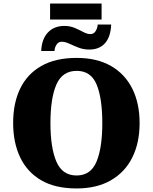

<svg xmlns="http://www.w3.org/2000/svg" viewBox="-20 -1051 860 1081"><path d="M262 -941V-1031H552V-941ZM212 -764Q215 -832 250 -868.5Q285 -905 342 -905Q375 -905 401.5 -893.5Q428 -882 449.5 -870.5Q471 -859 489 -859Q508 -859 518.5 -876Q529 -893 530 -913H606Q603 -843 571 -807.5Q539 -772 483 -772Q450 -772 422 -783Q394 -794 370.5 -805Q347 -816 327 -816Q308 -816 297.5 -798.5Q287 -781 287 -764ZM411 10Q291 10 212 -36Q133 -82 93.5 -165Q54 -248 54 -359Q54 -470 93.5 -552Q133 -634 212.5 -679.5Q292 -725 412 -725Q526 -725 605 -679.5Q684 -634 725 -551.5Q766 -469 766 -358Q766 -247 725 -164.5Q684 -82 604.5 -36Q525 10 411 10ZM411 -63Q491 -63 523.5 -141Q556 -219 556 -358Q556 -498 524 -575Q492 -652 412 -652Q331 -652 297.5 -575Q264 -498 264 -358Q264 -219 297.5 -141Q331 -63 411 -63Z"/></svg>

Font: Noto Serif Black
Style: Regular
Weight: 900
Designer: Monotype Design Team
Foundry: Monotype Imaging Inc.
Version: Version 2.014; ttfautohint (v1.8.4.7-5d5b)